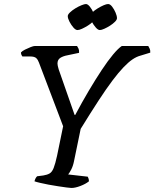

<svg xmlns="http://www.w3.org/2000/svg" viewBox="-20 -932 765 952"><path d="M334 0Q327 0 309.5 -2.5Q292 -5 268 -8.5Q244 -12 220.5 -16.5Q197 -21 178 -25.5Q159 -30 151 -33Q153 -41 156 -47Q159 -53 164 -58L195 -62Q214 -65 226 -72Q238 -79 246 -99Q254 -119 263 -160L293 -306L173 -622Q168 -636 159.5 -644Q151 -652 129 -652H91Q89 -654 86.5 -659.5Q84 -665 84 -672Q90 -679 104 -686Q118 -693 132 -698.5Q146 -704 153 -704H362Q366 -698 369.5 -690.5Q373 -683 372 -670L315 -658Q293 -654 279 -645Q265 -636 265 -617Q265 -613 266.5 -605Q268 -597 271 -588L350 -362H353Q387 -426 420.5 -482.5Q454 -539 484.5 -585Q515 -631 540.5 -661.5Q566 -692 584 -704H715Q718 -699 722 -691Q726 -683 725 -671L676 -656Q657 -651 637 -637.5Q617 -624 592.5 -598.5Q568 -573 537.5 -532.5Q507 -492 468.5 -433Q430 -374 380 -293L347 -133Q342 -108 333 -91Q324 -74 318 -67L415 -56Q416 -55 418.5 -48Q421 -41 421 -33Q405 -20 379 -10Q353 0 334 0ZM475 -783Q466 -783 455 -795.5Q444 -808 435 -824.5Q426 -841 426 -852Q426 -860 437.5 -870.5Q449 -881 464.5 -890.5Q480 -900 494 -906Q508 -912 516 -912Q526 -912 536 -899Q546 -886 553 -869.5Q560 -853 560 -842Q560 -834 550 -824Q540 -814 526 -805Q512 -796 497.5 -789.5Q483 -783 475 -783ZM364 -783Q355 -783 344 -795.5Q333 -808 324.5 -824.5Q316 -841 316 -852Q316 -860 327 -870.5Q338 -881 353.5 -890.5Q369 -900 384 -906Q399 -912 406 -912Q415 -912 425.5 -899Q436 -886 443 -869.5Q450 -853 450 -842Q450 -834 440 -824Q430 -814 415.5 -805Q401 -796 387 -789.5Q373 -783 364 -783Z"/></svg>

Font: Texturina 12pt
Style: Italic
Weight: 400
Italic angle: -11°
Designer: Guillermo Torres Carreño
Foundry: Omnibus-Type
Version: Version 1.002